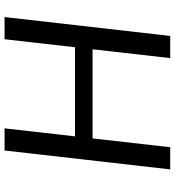

<svg xmlns="http://www.w3.org/2000/svg" viewBox="17 -772 755 829"><g transform="rotate(-90 394.5 -357.5)"><path d="M77.6 0 159.2 -715.3H254.9L220.2 -411.1H605L639.6 -715.3H735.4L653.8 0H558.1L596.2 -335.4H211.4L173.3 0Z"/></g></svg>

Font: Proza Libre
Style: Italic
Weight: 400
Designer: Jasper de Waard
Foundry: Jasper de Waard
Version: Version 1.000; ttfautohint (v1.4.1.8-43bc)